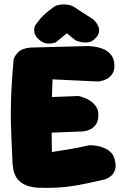

<svg xmlns="http://www.w3.org/2000/svg" viewBox="-20 -870 585 888"><path d="M151 -2Q109 -6 86 -20.5Q63 -35 53.5 -53Q44 -71 41.5 -87.5Q39 -104 38 -113Q35 -184 32.5 -239.5Q30 -295 30 -346.5Q30 -398 33 -457Q36 -516 43 -595Q46 -609 63 -627.5Q80 -646 120 -650L385 -657Q385 -657 397 -656.5Q409 -656 427.5 -652.5Q446 -649 464.5 -640Q483 -631 495.5 -614Q508 -597 509 -570Q510 -543 499 -527.5Q488 -512 473 -504.5Q458 -497 446.5 -495Q435 -493 435 -493L223 -503Q221 -452 220 -417Q219 -382 218.5 -355Q218 -328 218.5 -302.5Q219 -277 219 -245Q219 -213 220 -167Q250 -172 267.5 -174.5Q285 -177 296 -179Q307 -181 318.5 -183Q330 -185 347 -188.5Q364 -192 393 -198Q393 -198 403 -198Q413 -198 428.5 -195.5Q444 -193 461 -186Q478 -179 491.5 -166.5Q505 -154 510 -134Q518 -105 512.5 -86.5Q507 -68 495.5 -58Q484 -48 474.5 -44Q465 -40 465 -40Q419 -30 382.5 -22Q346 -14 311 -9Q276 -4 238 -2Q200 0 151 -2ZM75 -251 64 -415 343 -426Q343 -426 352.5 -423.5Q362 -421 375.5 -415.5Q389 -410 402.5 -400Q416 -390 425.5 -375Q435 -360 435 -339Q435 -311 424 -295Q413 -279 398 -272Q383 -265 372 -263.5Q361 -262 361 -262ZM168 -681Q150 -694 144 -706.5Q138 -719 138 -729.5Q138 -740 140.5 -746.5Q143 -753 143 -753Q156 -771 167 -784Q178 -797 192 -809Q206 -821 228 -837Q237 -845 255.5 -848Q274 -851 294.5 -848Q315 -845 331 -832L412 -780Q412 -780 419.5 -772Q427 -764 433.5 -751Q440 -738 438 -722Q436 -706 417 -689Q404 -677 389 -674.5Q374 -672 360.5 -674.5Q347 -677 338.5 -680Q330 -683 330 -683L289 -716Q277 -706 263 -694.5Q249 -683 238 -674Q238 -674 227.5 -671Q217 -668 201 -668.5Q185 -669 168 -681Z"/></svg>

Font: Sour Gummy Black
Style: Regular
Weight: 900
Designer: Stefie Justprince
Foundry: Eifetstype
Version: Version 1.000